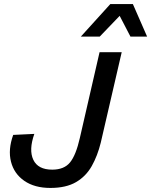

<svg xmlns="http://www.w3.org/2000/svg" viewBox="-20 -917 744 945"><path d="M228 8Q150 8 99.5 -27Q49 -62 34 -121.5Q19 -181 45 -253L149 -258Q121 -179 144 -130.5Q167 -82 237 -82Q296 -82 325 -118Q354 -154 373 -238L470 -660H579L476 -215Q460 -150 431.5 -99.5Q403 -49 354 -20.5Q305 8 228 8ZM634 -897 704 -737H622L569 -839L471 -737H378L523 -897Z"/></svg>

Font: Work Sans Medium
Style: Italic
Weight: 500
Italic angle: -13°
Designer: Wei Huang
Foundry: Wei Huang
Version: Version 2.012; ttfautohint (v1.8.3)